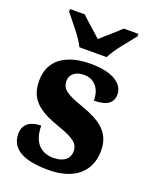

<svg xmlns="http://www.w3.org/2000/svg" viewBox="-144 -847 752 939"><g transform="rotate(20 231.5 -378.0)"><path d="M162 -606H304C324 -651 382 -715 411 -753V-766H335C312 -743 261 -701 233 -674C205 -701 154 -743 132 -766H55V-753C84 -715 142 -651 162 -606ZM223 10C362 10 435 -59 435 -167C435 -263 371 -304 276 -338C184 -370 159 -388 159 -430C159 -467 190 -487 230 -487C282 -487 318 -451 318 -385C386 -385 416 -408 416 -453C416 -501 368 -549 244 -549C117 -549 33 -496 33 -385C33 -289 88 -246 198 -208C278 -180 310 -160 310 -118C310 -83 286 -54 225 -54C161 -54 118 -96 118 -182C72 -182 26 -164 26 -106C26 -40 75 10 223 10Z"/></g></svg>

Font: Noto Serif Bengali SemiCondensed ExtraBold
Style: Regular
Weight: 800
Width: 4
Designer: Juan Bruce, Universal Thirst, Indian Type Foundry and the Monotype Design Team.
Foundry: Monotype Imaging Inc.
Version: Version 2.003